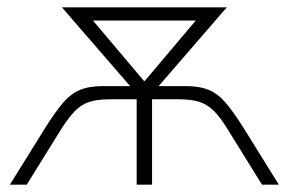

<svg xmlns="http://www.w3.org/2000/svg" viewBox="-20 -504 788 524"><path d="M7 0 104 -156Q131 -199 152 -223.5Q173 -248 198 -258.5Q223 -269 261 -269H342V-261L149 -484H599L406 -261V-269H487Q525 -269 550 -258.5Q575 -248 596 -223.5Q617 -199 644 -156L741 0H695L602 -150Q582 -183 564 -201Q546 -219 524 -226Q502 -233 469 -233H395V0H353V-233H279Q246 -233 224 -226Q202 -219 184.5 -201Q167 -183 146 -150L53 0ZM373 -283H375L527 -463V-448H221V-463Z"/></svg>

Font: Nunito Sans 12pt ExtraLight
Style: Regular
Weight: 200
Designer: Vernon Adams
Foundry: Vernon Adams
Version: Version 3.101;gftools[0.9.27]